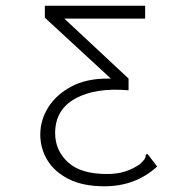

<svg xmlns="http://www.w3.org/2000/svg" viewBox="-20 -477 640 672"><path d="M346 175Q270 175 220 149.5Q170 124 145.5 83Q121 42 121 -6Q121 -57 149 -101.5Q177 -146 229.5 -174Q282 -202 356 -202H368L137 -415V-457H488V-412H205L430 -202V-161Q314 -171 243.5 -132Q173 -93 173 -11Q173 49 217.5 90.5Q262 132 354 132Q391 132 418.5 123Q446 114 469 98Q481 87 485.5 80.5Q490 74 490 66L495 61L502 69L530 106Q454 175 346 175Z"/></svg>

Font: Inconsolata Expanded Light
Style: Regular
Weight: 300
Width: 7
Monospace: yes
Designer: Raph Levien, Cyreal, Brenton Simpson
Foundry: Raph Levien, Cyreal, Google
Version: Version 3.001; ttfautohint (v1.8.2.53-6de2)